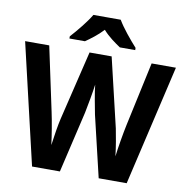

<svg xmlns="http://www.w3.org/2000/svg" viewBox="-101 -1121 1089 1121"><g transform="rotate(10 443.0 -560.0)"><path d="M524 -1027H362C338 -985 283 -918 248 -880V-867H340C369 -887 410 -917 443 -953C474 -917 516 -888 547 -867H638V-880C601 -921 550 -982 524 -1027ZM890 -807H746L664 -427C653 -375 638 -288 632 -236C627 -284 613 -364 606 -397L509 -807H378L279 -396C271 -364 258 -284 252 -236C246 -287 231 -377 220 -427L139 -807H-4L163 -93H328L413 -456C421 -494 438 -587 443 -628C447 -581 466 -489 472 -456L558 -93H724Z"/></g></svg>

Font: Noto Sans Kannada UI SemiCondensed
Style: Bold
Weight: 700
Width: 4
Designer: Jelle Bosma - Monotype Design Team
Foundry: Monotype Imaging Inc.
Version: Version 2.005